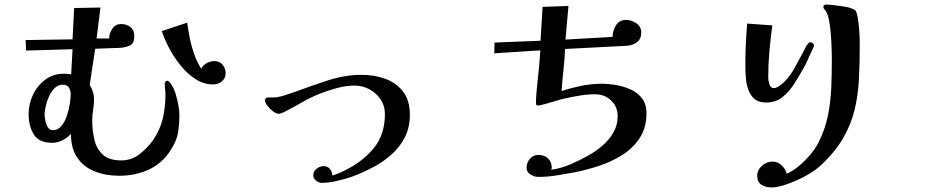

<svg xmlns="http://www.w3.org/2000/svg" viewBox="-20 -744 4040 839"><path d="M289 -332Q289 -349 281 -361.5Q273 -374 254 -374Q235 -374 220 -360Q205 -346 195 -324.5Q185 -303 180 -281Q175 -259 175 -244Q175 -234 178 -217.5Q181 -201 189 -188Q197 -175 211 -175Q233 -175 248 -193Q263 -211 272 -237.5Q281 -264 285 -290Q289 -316 289 -332ZM764 -239Q764 -205 759 -171Q754 -137 737 -107Q700 -38 638.5 -7Q577 24 501 24Q442 24 394 5Q346 -14 318 -54.5Q290 -95 290 -159Q275 -142 253 -131Q231 -120 208 -120Q150 -120 127.5 -157Q105 -194 105 -245Q105 -289 124 -329.5Q143 -370 178 -396Q213 -422 260 -422Q276 -422 291 -419L297 -529L94 -523L92 -569L297 -572L304 -709L419 -711L402 -576H457Q457 -599 471 -619Q485 -639 509 -639Q534 -639 550.5 -625.5Q567 -612 567 -586Q567 -555 549 -546Q531 -537 505 -535Q477 -534 450 -533Q423 -532 396 -531L372 -373Q380 -361 385.5 -344Q391 -327 391 -313Q391 -289 387 -265Q383 -241 383 -218Q383 -174 392.5 -133.5Q402 -93 429.5 -68Q457 -43 510 -43Q554 -43 588.5 -69.5Q623 -96 647 -129Q679 -175 691 -225Q703 -275 703 -330Q703 -342 701.5 -353.5Q700 -365 700 -376Q700 -381 702.5 -386Q705 -391 711 -391Q716 -391 721.5 -384.5Q727 -378 729 -374Q740 -358 747.5 -333.5Q755 -309 759.5 -284Q764 -259 764 -239ZM966 -424Q966 -402 949.5 -388.5Q933 -375 911 -375Q871 -375 835 -398Q799 -421 769.5 -457.5Q740 -494 719 -534Q698 -574 687 -608L798 -645Q802 -614 809.5 -577Q817 -540 829.5 -505Q842 -470 859 -444Q868 -460 884 -468.5Q900 -477 918 -477Q940 -477 953 -460.5Q966 -444 966 -424Z M1771 -242Q1771 -187 1749 -144Q1727 -101 1690.5 -68.5Q1654 -36 1609 -12.5Q1564 11 1518 28Q1490 38 1452.5 46.5Q1415 55 1386 55Q1373 55 1361 45.5Q1349 36 1349 22Q1349 5 1363.5 -6.5Q1378 -18 1394 -18Q1411 -18 1421.5 -6Q1432 6 1432 23Q1449 18 1465 11Q1481 4 1496 -4Q1570 -42 1616 -100Q1662 -158 1662 -246Q1662 -282 1643 -310Q1624 -338 1594 -354Q1564 -370 1529 -370Q1492 -370 1451.5 -359Q1411 -348 1376 -334Q1336 -318 1298 -296Q1260 -274 1221 -254Q1215 -252 1209.5 -249.5Q1204 -247 1197 -247Q1187 -247 1173 -257.5Q1159 -268 1148.5 -282Q1138 -296 1138 -306Q1138 -318 1152 -318Q1166 -318 1173 -318Q1195 -318 1224 -327.5Q1253 -337 1273 -344Q1340 -369 1414 -393Q1488 -417 1560 -417Q1616 -417 1664 -399.5Q1712 -382 1741.5 -343.5Q1771 -305 1771 -242Z M2805 -250Q2805 -186 2775.5 -141Q2746 -96 2698 -66Q2650 -36 2594 -18Q2538 0 2486 10Q2448 17 2409.5 23Q2371 29 2332 29Q2315 29 2298 18.5Q2281 8 2281 -11Q2281 -33 2295.5 -50Q2310 -67 2333 -67Q2359 -67 2375 -51.5Q2391 -36 2391 -10Q2391 -9 2390 -6.5Q2389 -4 2388 -2Q2431 -8 2473 -26Q2515 -44 2552 -65Q2584 -83 2613 -108Q2642 -133 2660.5 -165Q2679 -197 2679 -236Q2679 -278 2650.5 -305Q2622 -332 2581 -332Q2546 -332 2511 -326Q2476 -320 2441 -312Q2431 -310 2407 -302.5Q2383 -295 2360.5 -289Q2338 -283 2331 -283Q2324 -283 2323 -288Q2322 -293 2322 -298Q2322 -319 2326 -358Q2330 -397 2334.5 -441.5Q2339 -486 2341 -524L2140 -511L2141 -558L2342 -566L2351 -714L2464 -718L2451 -571L2657 -583Q2657 -609 2671.5 -633Q2686 -657 2716 -657Q2739 -657 2760.5 -642.5Q2782 -628 2782 -602Q2782 -574 2764 -560Q2746 -546 2720 -544L2449 -530Q2448 -491 2442.5 -441.5Q2437 -392 2434 -346Q2476 -360 2520 -369Q2564 -378 2609 -378Q2640 -378 2674 -372Q2708 -366 2738 -352Q2768 -338 2786.5 -313Q2805 -288 2805 -250Z M3737 -554Q3737 -473 3733.5 -401Q3730 -329 3714.5 -264.5Q3699 -200 3663.5 -139Q3628 -78 3564 -19Q3548 -4 3521.5 12.5Q3495 29 3464 43Q3433 57 3403 66Q3373 75 3351 75Q3326 75 3307.5 63.5Q3289 52 3289 24Q3289 -2 3310 -20Q3331 -38 3356 -38Q3378 -38 3395.5 -21.5Q3413 -5 3418 15Q3444 4 3471 -18.5Q3498 -41 3521 -68.5Q3544 -96 3556 -120Q3585 -177 3597.5 -237.5Q3610 -298 3612.5 -361Q3615 -424 3615 -486Q3615 -503 3614 -533Q3613 -563 3610.5 -596Q3608 -629 3602.5 -656.5Q3597 -684 3588 -697Q3584 -702 3581 -705Q3578 -708 3578 -715Q3578 -720 3582.5 -722Q3587 -724 3591 -724Q3601 -724 3623.5 -721.5Q3646 -719 3668 -715.5Q3690 -712 3699 -708Q3716 -702 3719.5 -696Q3723 -690 3727 -673Q3732 -646 3734.5 -614Q3737 -582 3737 -554ZM3537 -545Q3537 -541 3530 -527Q3523 -513 3521 -508Q3514 -493 3507.5 -478Q3501 -463 3493 -449Q3475 -417 3453 -381.5Q3431 -346 3401 -321Q3371 -296 3328 -296Q3295 -296 3276.5 -312Q3258 -328 3249.5 -353.5Q3241 -379 3239 -407Q3237 -435 3237 -459Q3237 -505 3239 -550Q3241 -595 3245 -641L3355 -633Q3347 -576 3342 -519Q3337 -462 3337 -404Q3337 -393 3342 -376Q3347 -359 3362 -359Q3372 -359 3386 -369Q3400 -379 3407 -386Q3431 -409 3452 -447Q3473 -485 3489 -515Q3494 -524 3498.5 -533.5Q3503 -543 3509 -551Q3514 -559 3521 -559Q3526 -559 3531.5 -555Q3537 -551 3537 -545Z"/></svg>

Font: Kaisei Decol
Style: Bold
Weight: 700
Designer: Font-Kai, 金井和夫
Foundry: KAZUO KANAI
Version: Version 5.003